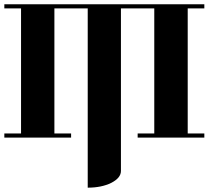

<svg xmlns="http://www.w3.org/2000/svg" viewBox="-20 -635 963 886"><path d="M0 0V-19H77.1V-596.2H0V-615.2H922.9V-596.2H846.2V-19H922.9V0H615.2V-19H691.9V-596.2H538.1V153.8Q538.1 186 493.2 209Q448.2 231 384.8 231V-596.2H231V-19H308.1V0Z"/></svg>

Font: Hjet
Style: Regular
Weight: 400
Designer: T. Christopher White
Version: Version 1.2